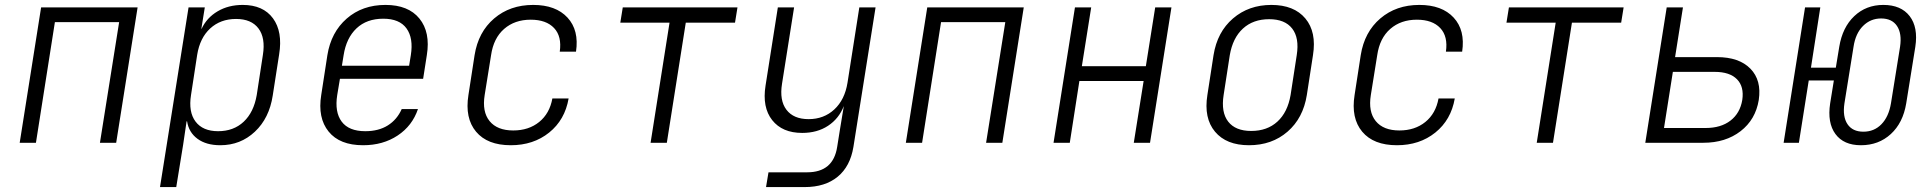

<svg xmlns="http://www.w3.org/2000/svg" viewBox="-20 -580 7840 780"><path d="M60 0 147 -550H539L452 0H386L464 -490H203L126 0Z M630 180 746 -550H812L798 -463H799Q820 -508 864 -534Q908 -560 966 -560Q1049 -560 1089 -505.5Q1129 -451 1114 -359L1088 -192Q1074 -100 1015.5 -45Q957 10 875 10Q818 10 782.5 -16Q747 -42 740 -87H738L724 8L696 180ZM866 -47Q929 -47 970 -85.5Q1011 -124 1023 -194L1048 -357Q1059 -426 1030 -464.5Q1001 -503 939 -503Q876 -503 834 -464.5Q792 -426 781 -357L756 -194Q745 -125 774.5 -86Q804 -47 866 -47Z M1455 10Q1360 10 1315 -45.5Q1270 -101 1285 -194L1310 -356Q1325 -449 1388.5 -504.5Q1452 -560 1546 -560Q1639 -560 1684 -504.5Q1729 -449 1714 -356L1699 -260H1361L1350 -194Q1339 -125 1368 -86Q1397 -47 1464 -47Q1518 -47 1555.5 -70.5Q1593 -94 1612 -137H1678Q1655 -69 1595.5 -29.5Q1536 10 1455 10ZM1369 -313H1642L1649 -356Q1660 -425 1631.5 -464.5Q1603 -504 1537 -504Q1470 -504 1428.5 -465Q1387 -426 1376 -356Z M2055 10Q1960 10 1914 -45Q1868 -100 1883 -194L1908 -356Q1923 -450 1987.5 -505Q2052 -560 2146 -560Q2238 -560 2285.5 -508.5Q2333 -457 2320 -370H2254Q2263 -432 2231 -466Q2199 -500 2136 -500Q2071 -500 2028 -462.5Q1985 -425 1975 -356L1949 -194Q1938 -126 1969 -88Q2000 -50 2065 -50Q2128 -50 2170.5 -84.5Q2213 -119 2224 -180H2290Q2275 -93 2211 -41.5Q2147 10 2055 10Z M2623 0 2700 -488H2500L2510 -550H2976L2966 -488H2766L2689 0Z M3092 180 3102 120H3259Q3365 120 3381 17L3392 -52L3408 -149Q3388 -98 3344 -69Q3300 -40 3239 -40Q3158 -40 3117 -92Q3076 -144 3090 -232L3140 -550H3206L3157 -240Q3146 -172 3175 -134Q3204 -96 3265 -96Q3327 -96 3369.5 -135.5Q3412 -175 3423 -244L3471 -550H3537L3447 17Q3434 96 3383 138Q3332 180 3249 180Z M3660 0 3747 -550H4139L4052 0H3986L4064 -490H3803L3726 0Z M4260 0 4347 -550H4413L4375 -311H4635L4673 -550H4739L4652 0H4586L4626 -251H4365L4326 0Z M5054 10Q4962 10 4916 -45Q4870 -100 4885 -194L4910 -356Q4925 -450 4989 -505Q5053 -560 5145 -560Q5237 -560 5283 -505Q5329 -450 5314 -356L5289 -194Q5274 -100 5210.5 -45Q5147 10 5054 10ZM5063 -48Q5128 -48 5169.5 -86Q5211 -124 5223 -194L5248 -356Q5259 -426 5229.5 -464Q5200 -502 5136 -502Q5071 -502 5029.5 -464Q4988 -426 4976 -356L4951 -194Q4940 -124 4969.5 -86Q4999 -48 5063 -48Z M5655 10Q5560 10 5514 -45Q5468 -100 5483 -194L5508 -356Q5523 -450 5587.5 -505Q5652 -560 5746 -560Q5838 -560 5885.5 -508.5Q5933 -457 5920 -370H5854Q5863 -432 5831 -466Q5799 -500 5736 -500Q5671 -500 5628 -462.5Q5585 -425 5575 -356L5549 -194Q5538 -126 5569 -88Q5600 -50 5665 -50Q5728 -50 5770.5 -84.5Q5813 -119 5824 -180H5890Q5875 -93 5811 -41.5Q5747 10 5655 10Z M6223 0 6300 -488H6100L6110 -550H6576L6566 -488H6366L6289 0Z M6664 0 6751 -550H6817L6785 -348H6955Q7045 -348 7091 -301Q7137 -254 7125 -174Q7112 -94 7051 -47Q6990 0 6900 0ZM6740 -60H6909Q6971 -60 7010 -90Q7049 -120 7058 -174Q7066 -228 7036.5 -258Q7007 -288 6946 -288H6776Z M7540 10Q7470 10 7436.5 -35.5Q7403 -81 7415 -160L7430 -253H7328L7288 0H7226L7313 -550H7375L7337 -305H7438L7452 -390Q7465 -469 7513 -514.5Q7561 -560 7631 -560Q7703 -560 7738 -514.5Q7773 -469 7761 -390L7724 -160Q7711 -81 7661.5 -35.5Q7612 10 7540 10ZM7550 -45Q7594 -45 7623.5 -75.5Q7653 -106 7662 -160L7699 -390Q7707 -444 7686.5 -474.5Q7666 -505 7622 -505Q7579 -505 7548.5 -474.5Q7518 -444 7510 -390L7473 -160Q7465 -106 7485.5 -75.5Q7506 -45 7550 -45Z"/></svg>

Font: NKDuy Mono ExtraLight
Style: Italic
Weight: 200
Italic angle: -9°
Monospace: yes
Designer: NKDuy
Foundry: NKDuy
Version: Version 2.251; ttfautohint (v1.8.4.7-5d5b)